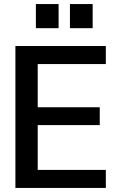

<svg xmlns="http://www.w3.org/2000/svg" viewBox="-20 -927 579 947"><path d="M56 0V-700H502V-611H166V-398H472V-310H166V-89H502V0ZM325 -788V-907H437V-788ZM157 -788V-907H269V-788Z"/></svg>

Font: HostGroteskMedium
Style: Regular
Weight: 500
Designer: Doukan Karapınar based on Poppins by Indian Type Foundry, Jonny Pinhorn
Foundry: Element Type
Version: Version 1.001; ttfautohint (v1.8.4.7-5d5b)